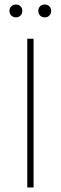

<svg xmlns="http://www.w3.org/2000/svg" viewBox="-20 -832 269 852"><path d="M51 -812Q63 -812 71 -804Q79 -796 79 -784Q79 -771 71 -763Q63 -755 51 -755Q38 -755 30 -763Q22 -771 22 -784Q22 -796 30 -804Q38 -812 51 -812ZM179 -812Q191 -812 199 -804Q207 -796 207 -784Q207 -771 199 -763Q191 -755 179 -755Q166 -755 158 -763Q150 -771 150 -784Q150 -796 158 -804Q166 -812 179 -812ZM129 -660V0H101V-660Z"/></svg>

Font: Work Sans ExtraLight
Style: Regular
Weight: 200
Designer: Wei Huang
Foundry: Wei Huang
Version: Version 2.010; ttfautohint (v1.8.3)